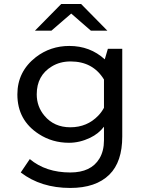

<svg xmlns="http://www.w3.org/2000/svg" viewBox="-20 -805 710 944"><path d="M280.8 -785.2H378.9L507.8 -654.3H426.8L330.1 -738.3L232.9 -654.3H151.9ZM581.1 -564.9V-133.8Q581.1 -9.3 518.1 53.2Q451.7 119.1 325.2 119.1Q181.2 119.1 82 43L126.5 -22.9Q205.1 43 325.7 43Q427.7 43 468.8 -25.4Q491.2 -62.5 491.2 -115.2V-182.1Q465.3 -147.9 422.9 -127.4Q371.6 -103 319.3 -103Q236.8 -103 170.9 -146Q65.4 -213.9 65.4 -340.8Q65.4 -453.1 156.2 -523.9Q228 -579.1 320.8 -579.1Q422.9 -579.1 495.1 -513.2L510.3 -564.9ZM491.2 -414.1Q437 -502.9 327.1 -502.9Q274.9 -502.9 234.9 -478.5Q160.6 -433.6 160.6 -341.3Q160.6 -280.8 198.7 -235.8Q246.1 -179.2 325.7 -179.2Q408.7 -179.2 463.9 -237.3Q479 -252.9 491.2 -274.9Z"/></svg>

Font: BIZ UDPGothic
Style: Regular
Weight: 400
Designer: TypeBank Co., Ltd.
Foundry: Morisawa Inc.
Version: Version 1.051